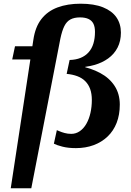

<svg xmlns="http://www.w3.org/2000/svg" viewBox="-20 -789 710 1037"><path d="M61 -539H215L200 -468H46ZM38 228 160 -573Q170 -643 203.5 -686Q237 -729 291 -749Q345 -769 415 -769Q488 -769 536.5 -749.5Q585 -730 609 -695Q633 -660 633 -613Q633 -567 615 -532Q597 -497 564.5 -473.5Q532 -450 489.5 -438Q447 -426 398 -425L444 -438L436 -412L404 -434Q470 -422 520.5 -395Q571 -368 599 -325Q627 -282 627 -224Q627 -169 610 -125.5Q593 -82 561 -51.5Q529 -21 485.5 -5Q442 11 390 11Q348 11 317 3Q286 -5 271 -13L287 -86Q290 -85 301.5 -80Q313 -75 329.5 -70.5Q346 -66 365 -66Q390 -66 411 -80.5Q432 -95 446.5 -120.5Q461 -146 468.5 -179Q476 -212 476 -249Q476 -283 467 -308Q458 -333 440.5 -350.5Q423 -368 397.5 -377.5Q372 -387 340 -390L356 -465Q390 -466 415.5 -476.5Q441 -487 458.5 -506.5Q476 -526 484.5 -554Q493 -582 493 -617Q493 -644 484.5 -661Q476 -678 458 -686.5Q440 -695 412 -695Q381 -695 360.5 -684Q340 -673 327.5 -648Q315 -623 306 -580L149 228Z"/></svg>

Font: Roboto Serif 20pt SemiBold
Style: Italic
Weight: 600
Italic angle: -10°
Version: Version 1.007